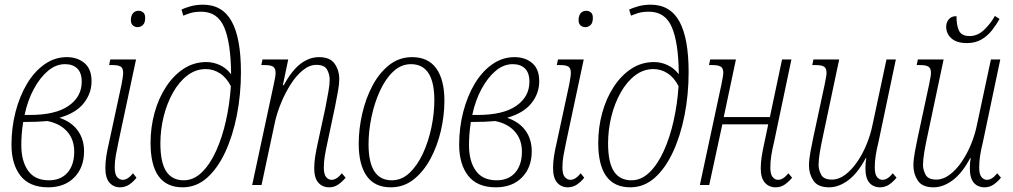

<svg xmlns="http://www.w3.org/2000/svg" viewBox="-20 -790 4327 820"><path d="M186 10Q106 10 67.5 -39.5Q29 -89 29 -172Q29 -245 46.5 -312.5Q64 -380 95.5 -432.5Q127 -485 170.5 -515.5Q214 -546 265 -546Q311 -546 341 -520.5Q371 -495 371 -443Q371 -391 337.5 -349Q304 -307 234 -287Q286 -269 312.5 -232Q339 -195 339 -144Q339 -75 297.5 -32.5Q256 10 186 10ZM258 -516Q219 -516 185 -487.5Q151 -459 124.5 -410Q98 -361 85 -299H107Q217 -299 273 -338Q329 -377 329 -441Q329 -479 310 -497.5Q291 -516 258 -516ZM189 -20Q240 -20 268.5 -53Q297 -86 297 -142Q297 -194 267 -228Q237 -262 183 -273Q161 -271 136.5 -270Q112 -269 79 -269Q74 -237 72.5 -213.5Q71 -190 71 -170Q71 -102 100 -61Q129 -20 189 -20Z M568 -674Q556 -674 547.5 -681.5Q539 -689 539 -704Q539 -723 548 -733.5Q557 -744 572 -744Q583 -744 591.5 -737Q600 -730 600 -714Q600 -692 590 -683Q580 -674 568 -674ZM493 10Q465 10 447.5 -10Q430 -30 430 -72Q430 -97 434 -123Q438 -149 446 -183L499 -429Q502 -445 504 -458Q506 -471 506 -479Q506 -499 495.5 -505.5Q485 -512 463 -512H446L451 -536H561L486 -184Q479 -152 474.5 -126Q470 -100 470 -75Q470 -45 480.5 -33.5Q491 -22 504 -22Q526 -22 548 -50L563 -31Q549 -13 531.5 -1.5Q514 10 493 10Z M760 10Q623 10 623 -180Q623 -246 640 -308Q657 -370 689 -419Q721 -468 764.5 -496.5Q808 -525 862 -525Q890 -525 918 -512.5Q946 -500 967 -473Q966 -607 937.5 -673.5Q909 -740 840 -740Q811 -740 792.5 -734Q774 -728 763 -723L755 -749Q766 -755 791.5 -762.5Q817 -770 847 -770Q930 -770 969.5 -698.5Q1009 -627 1009 -482Q1009 -386 991.5 -297.5Q974 -209 941.5 -139.5Q909 -70 863.5 -30Q818 10 760 10ZM765 -20Q807 -20 842 -54Q877 -88 903 -145.5Q929 -203 945 -274.5Q961 -346 966 -422Q947 -459 919 -477Q891 -495 859 -495Q816 -495 780.5 -468Q745 -441 719 -395Q693 -349 679 -292.5Q665 -236 665 -178Q665 -96 690 -58Q715 -20 765 -20Z M1386 10Q1357 10 1339.5 -10Q1322 -30 1322 -71Q1322 -95 1326 -121Q1330 -147 1338 -183L1370 -331Q1377 -369 1382.5 -398.5Q1388 -428 1388 -450Q1388 -472 1377 -492.5Q1366 -513 1331 -513Q1302 -513 1274 -490.5Q1246 -468 1222.5 -431.5Q1199 -395 1181.5 -353Q1164 -311 1155 -272L1097 0H1057L1149 -429Q1157 -464 1157 -479Q1157 -499 1146 -505.5Q1135 -512 1113 -512H1096L1101 -536H1211L1188 -426H1192Q1226 -489 1263.5 -517.5Q1301 -546 1342 -546Q1390 -546 1409.5 -517.5Q1429 -489 1429 -453Q1429 -431 1423.5 -401Q1418 -371 1411 -335L1379 -184Q1372 -152 1367.5 -126Q1363 -100 1363 -75Q1363 -45 1373 -33.5Q1383 -22 1396 -22Q1418 -22 1440 -50L1456 -31Q1441 -13 1424 -1.5Q1407 10 1386 10Z M1649 10Q1580 10 1546 -38.5Q1512 -87 1512 -176Q1512 -239 1527 -304.5Q1542 -370 1571 -424.5Q1600 -479 1642.5 -512.5Q1685 -546 1740 -546Q1809 -546 1843.5 -497.5Q1878 -449 1878 -360Q1878 -297 1863 -232Q1848 -167 1818.5 -112Q1789 -57 1746.5 -23.5Q1704 10 1649 10ZM1653 -20Q1696 -20 1729.5 -52Q1763 -84 1786.5 -135Q1810 -186 1822.5 -246Q1835 -306 1835 -362Q1835 -516 1735 -516Q1693 -516 1659.5 -484.5Q1626 -453 1602.5 -401.5Q1579 -350 1566.5 -290Q1554 -230 1554 -174Q1554 -20 1653 -20Z M2098 10Q2018 10 1979.5 -39.5Q1941 -89 1941 -172Q1941 -245 1958.5 -312.5Q1976 -380 2007.5 -432.5Q2039 -485 2082.5 -515.5Q2126 -546 2177 -546Q2223 -546 2253 -520.5Q2283 -495 2283 -443Q2283 -391 2249.5 -349Q2216 -307 2146 -287Q2198 -269 2224.5 -232Q2251 -195 2251 -144Q2251 -75 2209.5 -32.5Q2168 10 2098 10ZM2170 -516Q2131 -516 2097 -487.5Q2063 -459 2036.5 -410Q2010 -361 1997 -299H2019Q2129 -299 2185 -338Q2241 -377 2241 -441Q2241 -479 2222 -497.5Q2203 -516 2170 -516ZM2101 -20Q2152 -20 2180.5 -53Q2209 -86 2209 -142Q2209 -194 2179 -228Q2149 -262 2095 -273Q2073 -271 2048.5 -270Q2024 -269 1991 -269Q1986 -237 1984.5 -213.5Q1983 -190 1983 -170Q1983 -102 2012 -61Q2041 -20 2101 -20Z M2480 -674Q2468 -674 2459.5 -681.5Q2451 -689 2451 -704Q2451 -723 2460 -733.5Q2469 -744 2484 -744Q2495 -744 2503.5 -737Q2512 -730 2512 -714Q2512 -692 2502 -683Q2492 -674 2480 -674ZM2405 10Q2377 10 2359.5 -10Q2342 -30 2342 -72Q2342 -97 2346 -123Q2350 -149 2358 -183L2411 -429Q2414 -445 2416 -458Q2418 -471 2418 -479Q2418 -499 2407.5 -505.5Q2397 -512 2375 -512H2358L2363 -536H2473L2398 -184Q2391 -152 2386.5 -126Q2382 -100 2382 -75Q2382 -45 2392.5 -33.5Q2403 -22 2416 -22Q2438 -22 2460 -50L2475 -31Q2461 -13 2443.5 -1.5Q2426 10 2405 10Z M2672 10Q2535 10 2535 -180Q2535 -246 2552 -308Q2569 -370 2601 -419Q2633 -468 2676.5 -496.5Q2720 -525 2774 -525Q2802 -525 2830 -512.5Q2858 -500 2879 -473Q2878 -607 2849.5 -673.5Q2821 -740 2752 -740Q2723 -740 2704.5 -734Q2686 -728 2675 -723L2667 -749Q2678 -755 2703.5 -762.5Q2729 -770 2759 -770Q2842 -770 2881.5 -698.5Q2921 -627 2921 -482Q2921 -386 2903.5 -297.5Q2886 -209 2853.5 -139.5Q2821 -70 2775.5 -30Q2730 10 2672 10ZM2677 -20Q2719 -20 2754 -54Q2789 -88 2815 -145.5Q2841 -203 2857 -274.5Q2873 -346 2878 -422Q2859 -459 2831 -477Q2803 -495 2771 -495Q2728 -495 2692.5 -468Q2657 -441 2631 -395Q2605 -349 2591 -292.5Q2577 -236 2577 -178Q2577 -96 2602 -58Q2627 -20 2677 -20Z M3293 10Q3264 10 3246.5 -10Q3229 -30 3229 -71Q3229 -95 3233 -121Q3237 -147 3245 -183L3261 -259H3065L3009 0H2969L3061 -429Q3064 -445 3066.5 -458Q3069 -471 3069 -479Q3069 -499 3058 -505.5Q3047 -512 3025 -512H3008L3013 -536H3123L3071 -290H3268L3320 -536H3360L3286 -184Q3278 -152 3274 -125.5Q3270 -99 3270 -75Q3270 -45 3280 -33.5Q3290 -22 3303 -22Q3325 -22 3347 -50L3363 -31Q3348 -13 3331 -1.5Q3314 10 3293 10Z M3521 10Q3473 10 3454 -18.5Q3435 -47 3435 -83Q3435 -107 3441 -140Q3447 -173 3453 -201L3502 -429Q3505 -445 3507.5 -458Q3510 -471 3510 -479Q3510 -499 3499 -505.5Q3488 -512 3466 -512H3449L3454 -536H3564L3494 -205Q3487 -173 3481.5 -140.5Q3476 -108 3476 -85Q3476 -65 3487 -44Q3498 -23 3533 -23Q3562 -23 3589.5 -43.5Q3617 -64 3640.5 -98Q3664 -132 3681 -173.5Q3698 -215 3706 -255L3766 -536H3806L3732 -184Q3724 -152 3720 -126Q3716 -100 3716 -75Q3716 -45 3726 -33.5Q3736 -22 3749 -22Q3771 -22 3793 -50L3809 -31Q3794 -13 3777 -1.5Q3760 10 3739 10Q3710 10 3693 -9.5Q3676 -29 3676 -72Q3676 -82 3677 -94Q3678 -106 3680 -114H3677Q3643 -50 3602.5 -20Q3562 10 3521 10Z M4110 -606Q4066 -606 4043.5 -626Q4021 -646 4021 -676Q4021 -694 4032 -707.5Q4043 -721 4065 -721Q4065 -679 4076.5 -657.5Q4088 -636 4121 -636Q4156 -636 4184.5 -664Q4213 -692 4229 -722L4249 -709Q4235 -684 4216 -660Q4197 -636 4171 -621Q4145 -606 4110 -606ZM3967 10Q3919 10 3900 -18.5Q3881 -47 3881 -83Q3881 -107 3887 -140Q3893 -173 3899 -201L3948 -429Q3951 -445 3953.5 -458Q3956 -471 3956 -479Q3956 -499 3945 -505.5Q3934 -512 3912 -512H3895L3900 -536H4010L3940 -205Q3933 -173 3927.5 -140.5Q3922 -108 3922 -85Q3922 -65 3933 -44Q3944 -23 3979 -23Q4008 -23 4035.5 -43.5Q4063 -64 4086.5 -98Q4110 -132 4127 -173.5Q4144 -215 4152 -255L4212 -536H4252L4178 -184Q4170 -152 4166 -126Q4162 -100 4162 -75Q4162 -45 4172 -33.5Q4182 -22 4195 -22Q4217 -22 4239 -50L4255 -31Q4240 -13 4223 -1.5Q4206 10 4185 10Q4156 10 4139 -9.5Q4122 -29 4122 -72Q4122 -82 4123 -94Q4124 -106 4126 -114H4123Q4089 -50 4048.5 -20Q4008 10 3967 10Z"/></svg>

Font: Noto Serif ExtraCondensed ExtraLight
Style: Italic
Weight: 200
Width: 2
Italic angle: -12°
Designer: Monotype Design Team
Foundry: Monotype Imaging Inc.
Version: Version 2.014; ttfautohint (v1.8.4.7-5d5b)